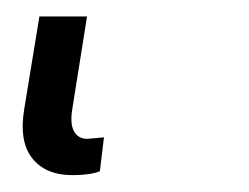

<svg xmlns="http://www.w3.org/2000/svg" viewBox="-20 23 297 229"><path d="M66.4 231.9Q34.4 231.9 18.5 211.8Q2.5 191.8 8.9 153.1L27 42.6H83.8L66.4 152Q63.2 170.5 68.2 179.5Q73.2 188.6 84.2 188.6Q84.5 188.6 104 186.8L99.1 227.3Q87.4 231.9 66.4 231.9Z"/></svg>

Font: Karasuma Gothic
Style: Light Italic
Weight: 300
Italic angle: 9.39998°
Designer: Rasmus Andersson / Ryoko Nishizuka
Foundry: rsms
Version: Version 1.00